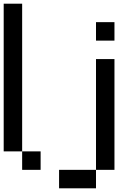

<svg xmlns="http://www.w3.org/2000/svg" viewBox="-20 -920 740 1040"><path d="M0 -100V-900H100V-100ZM100 -100H200V0H100ZM300 100V0H500V100ZM500 0V-600H600V0ZM500 -700V-800H600V-700Z"/></svg>

Font: Galmuri9 Regular
Style: Regular
Weight: 400
Designer: Lee Minseo (quiple)
Version: Version 2.399;hotconv 1.1.1;makeotfexe 2.6.0 DEVELOPMENT